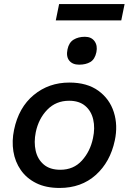

<svg xmlns="http://www.w3.org/2000/svg" viewBox="-20 -918 638 950"><path d="M275 12Q207 12 159 -12Q111 -36 82.8 -76.8Q54.5 -117.5 46.2 -169Q38 -220.5 49.5 -275.5Q72.5 -386.5 147 -448Q221.5 -509.5 323 -509.5Q411 -509.5 466.8 -469Q522.5 -428.5 543.2 -363Q564 -297.5 548 -223Q525.5 -116.5 453.8 -52.2Q382 12 275 12ZM278.5 -78Q344 -78 385.2 -123.5Q426.5 -169 440 -234Q451 -284.5 441.2 -326.8Q431.5 -369 401.5 -394.2Q371.5 -419.5 322 -419.5Q257 -419.5 214 -375.2Q171 -331 157 -264Q147 -214.5 156.5 -172.2Q166 -130 196.5 -104Q227 -78 278.5 -78ZM371.5 -598Q339 -598 322.8 -618Q306.5 -638 314 -674Q321 -707.5 344.2 -721.8Q367.5 -736 400 -736Q432 -736 447.8 -714.2Q463.5 -692.5 457 -660Q449.5 -624.5 427 -611.2Q404.5 -598 371.5 -598ZM256 -817 272.5 -898H596.5L580 -817Z"/></svg>

Font: Commissioner Medium
Style: Italic
Weight: 500
Italic angle: -12°
Designer: Kostas Bartsokas
Foundry: Kostas Bartsokas
Version: Version 1.000; ttfautohint (v1.8.3)